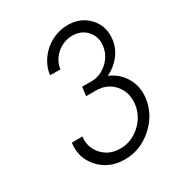

<svg xmlns="http://www.w3.org/2000/svg" viewBox="-180 -884 955 1019"><g transform="rotate(-30 297.5 -375.0)"><path d="M433 -420Q492 -395 524 -340.5Q556 -286 548 -218Q536 -123 461 -56.5Q386 10 291 10Q196 10 137 -54Q78 -118 90 -208L155 -209Q147 -144 189 -98Q231 -52 298 -52Q367 -52 420.5 -100.5Q474 -149 482.5 -218Q491 -287 449.5 -335.5Q408 -384 339 -384H279L286 -438H343Q397 -438 440 -476.5Q483 -515 490 -570Q497 -624 463.5 -661.5Q430 -699 375 -699Q340 -699 308.5 -682.5Q277 -666 256.5 -637.5Q236 -609 232 -575L169 -576Q175 -626 205.5 -668.5Q236 -711 283 -735.5Q330 -760 382 -760Q462 -760 511 -706.5Q560 -653 551 -576Q545 -525 513 -484Q481 -443 433 -420Z"/></g></svg>

Font: Orkney Light
Style: LightItalic
Weight: 300
Designer: Samuel Oakes and Alfredo Marco Pradil
Foundry: Alfredo Marco Pradil
Version: 1.0; ttfautohint (v1.5)